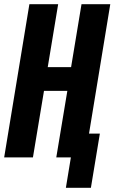

<svg xmlns="http://www.w3.org/2000/svg" viewBox="-20 -755 549 921"><path d="M416 146H296L320 0H250L303 -319H191L138 0H0L121 -735H259L209 -433H321L371 -735H509L407 -114H459Z"/></svg>

Font: Iosevka Heavy
Style: Italic
Weight: 900
Italic angle: -9°
Monospace: yes
Designer: Belleve Invis
Foundry: Belleve Invis
Version: Version 32.5.0; ttfautohint (v1.8.4)